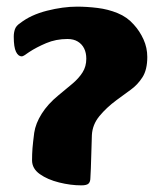

<svg xmlns="http://www.w3.org/2000/svg" viewBox="-20 -545 463 578"><path d="M225 13Q192.6 13 157.9 4.3Q123.2 -4.3 99.8 -20.9Q76.5 -37.5 76.5 -62.3Q76.5 -81.5 77.8 -98.6Q79.2 -115.7 83 -145.3Q87.2 -173.5 105.6 -202.7Q124 -231.9 155.5 -257.7Q179 -277.2 198.2 -293.2Q217.3 -309.3 228.5 -327.1Q239.8 -344.9 239.8 -368.1Q239.8 -386.1 233.3 -399.1Q226.8 -412.2 214.2 -419.9Q201.7 -427.6 183.1 -427.6Q148.4 -427.6 119 -415.1Q89.5 -402.6 68 -388.4Q58.7 -381.7 53.5 -378.5Q48.3 -375.3 45.5 -375.3Q35 -375.3 28.2 -389.1Q21.4 -402.8 21.4 -434.7Q21.4 -446.8 25 -457.1Q28.5 -467.4 40.8 -475.4Q72.6 -500.3 121.3 -512.7Q169.9 -525 211.9 -525Q241.6 -525 273.4 -521.1Q305.2 -517.3 334 -505.5Q362.8 -493.8 382.6 -471.2Q400.9 -451.2 412.1 -426.2Q423.4 -401.2 423.4 -373.4Q423.4 -335.2 408.9 -312.5Q394.5 -289.8 373.2 -274.6Q352 -259.4 330.8 -243.6Q300.4 -221.1 279.3 -195.5Q258.3 -169.9 256.6 -138.5Q255.6 -108.9 254.9 -82.8Q254.1 -56.6 253.5 -37.9Q252.9 -19.1 252.1 -9.4Q252.1 2.2 246.6 7.6Q241.1 13 225 13Z"/></svg>

Font: Briem Hand Thin
Style: Regular
Weight: 100
Designer: Gunnlaugur SE Briem, Eben Sorkin
Foundry: Sorkin Type Co.
Version: Version 1.003